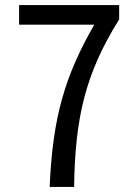

<svg xmlns="http://www.w3.org/2000/svg" viewBox="-20 -734 540 754"><path d="M175 0H271C275 -275 316 -446 448 -658V-714H55V-637H350C236 -437 187 -278 175 0Z"/></svg>

Font: Noto Sans Mono CJK JP Regular
Style: Regular
Weight: 400
Designer: Ryoko NISHIZUKA (kana & ideographs); Paul D. Hunt (Latin, Greek & Cyrillic); Wenlong ZHANG (bopomofo); Sandoll Communica
Foundry: Adobe Systems Incorporated
Version: Version 1.004;PS 1.004;hotconv 1.0.82;makeotf.lib2.5.63406